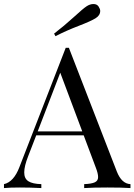

<svg xmlns="http://www.w3.org/2000/svg" viewBox="-27 -956 683 976"><path d="M279.3 -586.4 164.6 -288.1H391.1ZM400.9 0V-20Q438.5 -21.5 455.1 -29.3Q471.7 -37.1 471.7 -55.7Q471.7 -74.2 460 -104L398.4 -268.1H157.2L116.2 -162.1Q96.2 -111.3 96.2 -80.1Q95.7 -48.8 117.2 -34.7Q138.7 -21 183.1 -20V0Q126 -2.9 74.2 -2.9Q22.5 -2.9 -6.8 0V-20Q43 -31.2 71.8 -106.9L307.1 -712.9H323.2L566.9 -84Q591.3 -22 636.2 -20V0Q595.7 -2.9 519.5 -2.9Q443.4 -2.9 400.9 0ZM482.4 -900.4Q482.4 -877.9 459 -863.3Q435.5 -848.6 373.5 -824.7Q311 -800.8 254.9 -772L248 -785.2Q298.8 -824.2 347.7 -868.7Q396 -913.1 413.6 -924.3Q430.7 -935.5 448.2 -935.5Q465.8 -935.5 474.1 -922.9Q482.4 -910.2 482.4 -900.4Z"/></svg>

Font: PlayfairDisplay-Regular
Style: Regular
Weight: 400
Designer: Claus Eggers Sørensen
Foundry: Claus Eggers Sørensen
Version: Version 1.002;PS 001.002;hotconv 1.0.70;makeotf.lib2.5.58329